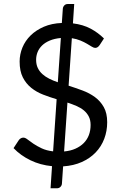

<svg xmlns="http://www.w3.org/2000/svg" viewBox="-20 -840 620 978"><path d="M306.5 -68.5Q339.5 -71.5 364.5 -82.8Q389.5 -94 406.8 -111.5Q424 -129 432.8 -152.2Q441.5 -175.5 441.5 -203.5Q441.5 -228.5 432.2 -246.5Q423 -264.5 407 -277.8Q391 -291 369.5 -300.2Q348 -309.5 323.5 -317.5ZM290 -646.5Q257.5 -643.5 233.8 -633.5Q210 -623.5 194.5 -608.5Q179 -593.5 171.5 -574.8Q164 -556 164 -535.5Q164 -511.5 172.5 -493.8Q181 -476 196 -462.5Q211 -449 231 -439Q251 -429 274.5 -421ZM329.5 -403.5Q365.5 -392 400.5 -379Q435.5 -366 463.5 -345.5Q491.5 -325 508.8 -294.2Q526 -263.5 526 -217.5Q526 -172.5 511 -133Q496 -93.5 467.2 -63.5Q438.5 -33.5 396.8 -14.8Q355 4 301.5 7.5L295.5 95Q295 104.5 288 111.8Q281 119 270.5 119H237.5L245 6.5Q184.5 0.5 134.8 -23.8Q85 -48 49 -85.5L76 -126.5Q80 -132 86 -135.5Q92 -139 99 -139Q108.5 -139 120.5 -129.5Q132.5 -120 150.2 -108Q168 -96 192.2 -84.5Q216.5 -73 250.5 -69L268.5 -334.5Q233.5 -345 199.8 -358Q166 -371 139.2 -392.5Q112.5 -414 96.2 -446Q80 -478 80 -526.5Q80 -563 94.2 -597.8Q108.5 -632.5 136 -659.5Q163.5 -686.5 203.5 -703.8Q243.5 -721 295 -723L300 -795Q300.5 -804.5 307.2 -812Q314 -819.5 325 -819.5H358L351.5 -721Q403.5 -714.5 441.8 -694Q480 -673.5 509.5 -644L488 -611Q478 -596 465 -596Q458 -596 447.8 -602.2Q437.5 -608.5 423.2 -617Q409 -625.5 389.8 -633.5Q370.5 -641.5 346 -645.5Z"/></svg>

Font: Lato
Style: Regular
Weight: 400
Designer: Lukasz Dziedzic with Adam Twardoch and Botio Nikoltchev
Foundry: tyPoland Lukasz Dziedzic
Version: Version 2.015; 2015-08-06; http://www.latofonts.com/